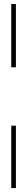

<svg xmlns="http://www.w3.org/2000/svg" viewBox="-20 -770 134 954"><path d="M36 -435.5V-750H59V-435.5ZM36 164.5V-145.5H59V164.5Z"/></svg>

Font: Imbue 48pt Light
Style: Regular
Weight: 300
Designer: Tyler Finck
Foundry: Etcetera Type Company
Version: Version 1.102